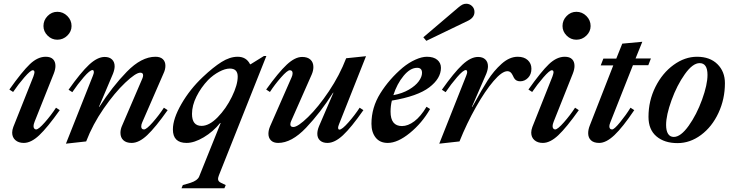

<svg xmlns="http://www.w3.org/2000/svg" viewBox="-20 -755 3923 1025"><path d="M45 -47Q45 -61 51 -77L158 -346Q164 -363 164 -369Q164 -380 155 -380Q143 -380 110 -342Q77 -304 50 -264L30 -277Q98 -373 139.5 -412.5Q181 -452 224 -452Q250 -452 263 -439Q276 -426 276 -403Q276 -385 267 -362L165 -106Q159 -91 159 -82Q159 -73 163 -68.5Q167 -64 173 -64Q186 -64 219.5 -102Q253 -140 279 -180L299 -167Q233 -74 189.5 -33Q146 8 107 8Q79 8 62 -7Q45 -22 45 -47ZM212 -616Q212 -647 234 -669.5Q256 -692 286 -692Q317 -692 339.5 -669.5Q362 -647 362 -616Q362 -587 339.5 -565Q317 -543 286 -543Q256 -543 234 -565Q212 -587 212 -616Z M476 -351Q481 -364 481 -369Q481 -381 474 -381Q460 -381 427.5 -343.5Q395 -306 366 -263L346 -276Q411 -368 455.5 -409.5Q500 -451 539 -451Q564 -451 578 -437.5Q592 -424 592 -401Q592 -384 583 -361L508 -184H510Q579 -292 657 -372Q735 -452 810 -452Q836 -452 849.5 -439Q863 -426 863 -404Q863 -384 853 -363L739 -101Q734 -90 734 -80Q734 -64 749 -64Q762 -64 795.5 -102Q829 -140 855 -180L875 -167Q810 -75 766 -33.5Q722 8 683 8Q654 8 638.5 -6.5Q623 -21 623 -46Q623 -66 633 -87L740 -336Q744 -345 744 -353Q744 -367 729 -367Q705 -367 648.5 -313.5Q592 -260 533.5 -175.5Q475 -91 440 0L332 12Z M956 233 997 221Q1034 209 1043 188L1158 -98H1155Q1118 -52 1067.5 -22Q1017 8 976 8Q903 8 903 -64Q903 -121 948.5 -200Q994 -279 1063 -344Q1118 -396 1162.5 -424Q1207 -452 1249 -452Q1295 -452 1315 -412H1318L1389 -456H1402L1149 180Q1144 193 1144 200Q1144 214 1160 221L1185 233L1178 250H949ZM1249 -346Q1249 -389 1207 -389Q1182 -389 1150 -372Q1118 -355 1091 -328Q1053 -288 1029 -240Q1005 -192 1005 -147Q1005 -83 1056 -83Q1097 -83 1142 -129Q1187 -175 1218 -238.5Q1249 -302 1249 -346Z M1413 -41Q1413 -60 1422 -81L1537 -343Q1542 -354 1542 -364Q1542 -380 1527 -380Q1514 -380 1480.5 -342Q1447 -304 1421 -264L1401 -277Q1467 -369 1511 -410Q1555 -451 1593 -451Q1622 -451 1637.5 -436.5Q1653 -422 1653 -397Q1653 -378 1644 -357L1534 -108Q1530 -99 1530 -91Q1530 -77 1546 -77Q1570 -77 1624.5 -130Q1679 -183 1736 -268Q1793 -353 1828 -444L1934 -455L1790 -92Q1785 -79 1785 -74Q1785 -63 1792 -63Q1806 -63 1840 -101.5Q1874 -140 1900 -180L1920 -167Q1855 -74 1811 -33Q1767 8 1728 8Q1703 8 1688.5 -5Q1674 -18 1674 -41Q1674 -59 1683 -81L1760 -260H1758Q1691 -154 1614 -73Q1537 8 1465 8Q1440 8 1426.5 -5.5Q1413 -19 1413 -41Z M2072 -218Q2065 -190 2065 -159Q2065 -82 2126 -82Q2158 -82 2192 -107.5Q2226 -133 2257 -185L2276 -173Q2233 -98 2168 -45Q2103 8 2050 8Q2008 8 1985.5 -20.5Q1963 -49 1963 -94Q1963 -181 2010.5 -257Q2058 -333 2130 -394Q2163 -421 2197.5 -436.5Q2232 -452 2259 -452Q2295 -452 2314.5 -435.5Q2334 -419 2334 -393Q2334 -336 2271.5 -288.5Q2209 -241 2072 -218ZM2080 -247Q2128 -256 2163 -276.5Q2198 -297 2215.5 -321Q2233 -345 2233 -366Q2233 -393 2207 -393Q2170 -393 2134.5 -350Q2099 -307 2080 -247ZM2240 -556 2428 -716Q2440 -726 2449 -730.5Q2458 -735 2469 -735Q2487 -735 2500 -722.5Q2513 -710 2513 -691Q2513 -662 2480 -645L2256 -537Z M2469 -351Q2474 -364 2474 -369Q2474 -381 2467 -381Q2453 -381 2420.5 -343.5Q2388 -306 2359 -263L2339 -276Q2404 -368 2448.5 -409.5Q2493 -451 2532 -451Q2557 -451 2571 -437.5Q2585 -424 2585 -401Q2585 -384 2576 -361L2499 -184H2501L2512 -203Q2551 -275 2583.5 -326Q2616 -377 2658 -414.5Q2700 -452 2744 -452Q2778 -452 2797.5 -434Q2817 -416 2817 -388Q2817 -358 2799 -339.5Q2781 -321 2757 -321Q2734 -321 2724 -339Q2722 -343 2716.5 -354Q2711 -365 2704.5 -370Q2698 -375 2689 -375Q2660 -375 2615 -322.5Q2570 -270 2521 -183.5Q2472 -97 2433 0L2325 12Z M2816 -47Q2816 -61 2822 -77L2929 -346Q2935 -363 2935 -369Q2935 -380 2926 -380Q2914 -380 2881 -342Q2848 -304 2821 -264L2801 -277Q2869 -373 2910.5 -412.5Q2952 -452 2995 -452Q3021 -452 3034 -439Q3047 -426 3047 -403Q3047 -385 3038 -362L2936 -106Q2930 -91 2930 -82Q2930 -73 2934 -68.5Q2938 -64 2944 -64Q2957 -64 2990.5 -102Q3024 -140 3050 -180L3070 -167Q3004 -74 2960.5 -33Q2917 8 2878 8Q2850 8 2833 -7Q2816 -22 2816 -47ZM2983 -616Q2983 -647 3005 -669.5Q3027 -692 3057 -692Q3088 -692 3110.5 -669.5Q3133 -647 3133 -616Q3133 -587 3110.5 -565Q3088 -543 3057 -543Q3027 -543 3005 -565Q2983 -587 2983 -616Z M3120 -44Q3120 -64 3129 -86L3254 -406H3187L3201 -442H3270L3302 -522L3409 -532L3373 -443H3455L3441 -407H3359L3238 -101Q3233 -88 3233 -81Q3233 -64 3248 -64Q3259 -64 3290.5 -102.5Q3322 -141 3346 -180L3366 -167Q3304 -75 3260 -33.5Q3216 8 3179 8Q3150 8 3135 -6Q3120 -20 3120 -44Z M3442 -131Q3442 -217 3479 -291Q3516 -365 3576 -408.5Q3636 -452 3701 -452Q3770 -452 3810 -412.5Q3850 -373 3850 -311Q3850 -226 3815.5 -152Q3781 -78 3722.5 -34.5Q3664 9 3597 9Q3527 9 3484.5 -27Q3442 -63 3442 -131ZM3757 -355Q3757 -418 3715 -418Q3678 -418 3636 -359Q3594 -300 3565 -220Q3536 -140 3536 -88Q3536 -57 3546.5 -40.5Q3557 -24 3577 -24Q3614 -24 3656.5 -83.5Q3699 -143 3728 -223Q3757 -303 3757 -355Z"/></svg>

Font: Ibarra Real Nova
Style: Bold Italic
Weight: 700
Italic angle: -22°
Designer: Jose Maria Ribagorda & Octavio Pardo
Foundry: Octavio Pardo
Version: Version 1.014